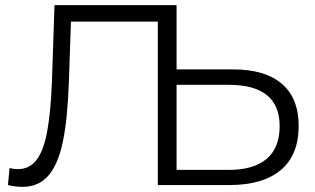

<svg xmlns="http://www.w3.org/2000/svg" viewBox="-20 -720 1226 747"><path d="M667 -700V0H594V-636H256L248 -402Q243 -257 224.5 -168.5Q206 -80 168 -36.5Q130 7 67 7Q40 7 11 0L17 -66Q34 -62 50 -62Q94 -62 121.5 -97Q149 -132 163 -205.5Q177 -279 182 -400L192 -700ZM1142 -230Q1142 -117 1072.5 -58.5Q1003 0 872 0H594V-700H667V-450H887Q1011 -450 1076.5 -394Q1142 -338 1142 -230ZM1068 -229Q1068 -390 870 -390H667V-59H870Q967 -59 1017.5 -102Q1068 -145 1068 -229Z"/></svg>

Font: Montserrat-Regular
Style: Regular
Weight: 400
Version: Version 7.200